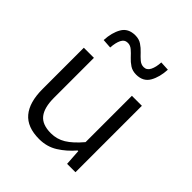

<svg xmlns="http://www.w3.org/2000/svg" viewBox="-218 -944 1102 1102"><g transform="rotate(45 333.5 -393.0)"><path d="M276.9 13.2Q180.2 13.2 134 -41.7Q87.9 -96.7 87.9 -204.1V-539.1H169.9V-214.8Q169.9 -135.7 200.2 -96.9Q230.5 -58.1 300.8 -58.1Q349.6 -58.1 390.1 -82.8Q430.7 -107.4 478 -163.1V-539.1H559.1V0H491.2L484.9 -97.2H480Q438 -48.3 388.7 -17.6Q339.4 13.2 276.9 13.2ZM409.2 -642.1Q378.9 -642.1 357.2 -656.5Q335.4 -670.9 318.1 -689.9Q300.8 -709 283.9 -723.4Q267.1 -737.8 247.1 -737.8Q220.7 -737.8 208.5 -712.6Q196.3 -687.5 193.8 -647L137.2 -650.9Q140.1 -713.4 164.8 -756.1Q189.5 -798.8 247.1 -798.8Q276.9 -798.8 298.3 -784.4Q319.8 -770 337.4 -751Q355 -731.9 371.8 -717.5Q388.7 -703.1 409.2 -703.1Q434.6 -703.1 447.3 -728.8Q460 -754.4 461.9 -793.9L518.1 -791Q515.1 -728.5 490.5 -685.3Q465.8 -642.1 409.2 -642.1Z"/></g></svg>

Font: Shanggu Mono N
Style: Regular
Weight: 350
Designer: GuiWonder
Version: Version 1.021